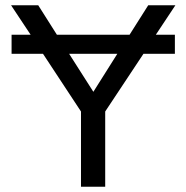

<svg xmlns="http://www.w3.org/2000/svg" viewBox="-20 -708 707 728"><path d="M645 -688 570.8 -576.2H643.1V-503.9H523.9L378.9 -285.2V0H287.1V-285.2L143.1 -503.9H23.9V-576.2H96.2L22 -688H125L195.8 -576.2H471.2L542 -688ZM242.2 -503.9 334 -359.9 424.8 -503.9Z"/></svg>

Font: Libra Sans Modern
Style: Regular
Weight: 400
Foundry: Stefan Peev, Context Ltd
Version: Version 1.000